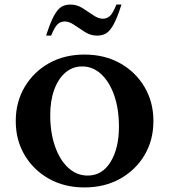

<svg xmlns="http://www.w3.org/2000/svg" viewBox="-20 -811 741 841"><path d="M350 10Q262 10 194.5 -28Q127 -66 88 -131.5Q49 -197 49 -281Q49 -364 88 -430Q127 -496 194.5 -534Q262 -572 350 -572Q438 -572 506 -534Q574 -496 613 -430Q652 -364 652 -281Q652 -197 613 -131.5Q574 -66 506 -28Q438 10 350 10ZM364 -42Q428 -42 464.5 -102Q501 -162 501 -256Q501 -333 480.5 -392.5Q460 -452 423.5 -486Q387 -520 340 -520Q298 -520 266.5 -493Q235 -466 217.5 -418Q200 -370 200 -307Q200 -230 221 -170Q242 -110 279 -76Q316 -42 364 -42ZM182 -655Q201 -715 217.5 -744Q234 -773 250.5 -782Q267 -791 289 -791Q317 -791 341.5 -775.5Q366 -760 388.5 -744.5Q411 -729 430 -729Q448 -729 461 -740.5Q474 -752 490 -791H512Q493 -731 476.5 -702Q460 -673 443.5 -664Q427 -655 405 -655Q377 -655 352.5 -670.5Q328 -686 305.5 -701.5Q283 -717 264 -717Q246 -717 233 -705.5Q220 -694 204 -655Z"/></svg>

Font: Spectral SC
Style: Bold
Weight: 700
Designer: Jean-Baptiste Levee
Foundry: Production Type
Version: Version 2.001